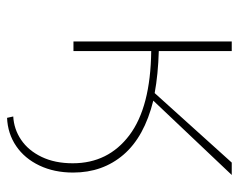

<svg xmlns="http://www.w3.org/2000/svg" viewBox="-88 -412 693 558"><g transform="rotate(90 259.0 -133.5)"><path d="M482 1Q482 56 461.5 99Q441 142 405 166.5Q369 191 323 193L319 175Q356 173 387 152Q418 131 436.5 92.5Q455 54 455 2Q455 -101 373.5 -162.5Q292 -224 129 -226V0H101V-460H129V-248Q197 -246 251 -236L453 -460H489L273 -232Q378 -206 430 -145.5Q482 -85 482 1Z"/></g></svg>

Font: Ysabeau SC Extralight
Style: Regular
Weight: 200
Designer: Christian Thalmann (Catharsis Fonts)
Version: Version 0.003